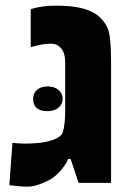

<svg xmlns="http://www.w3.org/2000/svg" viewBox="-20 -660 463 693"><path d="M81.1 13.7Q64.5 13.7 48.1 12.2Q31.7 10.7 13.7 8.3L24.9 -144.5Q26.4 -144 42 -142.8Q57.6 -141.6 67.9 -141.6Q131.8 -141.6 167 -153.6Q202.1 -165.5 207 -183.6Q215.3 -211.9 215.3 -259.8V-433.1Q215.3 -469.2 200.7 -485.8Q186 -502.4 165.5 -502.4Q147 -502.4 128.9 -499Q110.8 -495.6 90.8 -489.7V-626.5Q127.4 -639.6 183.6 -639.6Q242.7 -639.6 281.5 -628.7Q320.3 -617.7 341.8 -596.2Q371.1 -567.9 376 -530.3Q380.9 -492.7 380.9 -433.1V0H263.7L234.9 -86.4H225.6Q223.6 -76.7 209.2 -57.1Q194.8 -37.6 175.8 -22Q160.6 -9.8 131.1 2Q101.6 13.7 81.1 13.7ZM151.4 -258.8Q99.6 -258.8 99.6 -303.2Q99.6 -324.2 114 -336.2Q128.4 -348.1 152.3 -348.1Q176.3 -348.1 191.2 -335.4Q206.1 -322.8 206.1 -303.2Q206.1 -283.7 190.9 -271.2Q175.8 -258.8 151.4 -258.8Z"/></svg>

Font: Open Sans Condensed ExtraBold
Style: Regular
Weight: 800
Width: 3
Designer: Monotype Design Team
Foundry: Monotype Imaging Inc.
Version: Version 3.000; ttfautohint (v1.8.4)